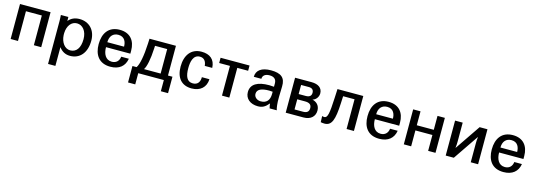

<svg xmlns="http://www.w3.org/2000/svg" viewBox="9 -1482 7377 2651"><g transform="rotate(15 3698.0 -157.0)"><path d="M178 0V-425H405V0H510V-500H73V0Z M766 -272C770 -376 825 -446 904 -446C984 -446 1046 -373 1046 -258C1046 -130 993 -61 906 -61C830 -61 771 -138 766 -242ZM766 -69C807 -14 859 13 924 13C1062 13 1155 -91 1155 -265C1155 -417 1060 -513 923 -513C858 -513 805 -491 765 -443C765 -463 765 -488 764 -500H657C659 -470 661 -444 661 -414V199H766Z M1265 -247C1265 -98 1334 14 1500 14C1627 14 1703 -51 1720 -159H1611C1605 -101 1568 -58 1502 -58C1411 -58 1374 -140 1374 -232H1722V-275C1722 -416 1647 -513 1498 -513C1340 -513 1265 -403 1265 -247ZM1374 -303C1374 -391 1422 -441 1496 -441C1588 -441 1613 -366 1613 -303Z M1959 -75C1990 -118 2014 -232 2021 -386L2023 -425H2197V-75ZM1794 160H1897V0H2263V160H2366V-75H2302V-500H1924L1921 -429C1913 -251 1887 -121 1853 -75H1794Z M2438 -241C2438 -78 2519 13 2661 13C2786 13 2864 -58 2868 -174H2760C2760 -103 2727 -59 2660 -59C2575 -59 2546 -132 2546 -247C2546 -335 2565 -441 2662 -441C2726 -441 2753 -394 2758 -335H2865C2860 -456 2784 -513 2667 -513C2516 -513 2438 -401 2438 -241Z M3094 0H3199V-425H3354V-500H2940V-425H3094Z M3756 -202C3756 -111 3713 -62 3630 -62C3576 -62 3534 -98 3534 -144C3534 -210 3599 -236 3706 -236C3725 -236 3738 -235 3756 -233ZM3426 -140C3426 -48 3499 14 3609 14C3672 14 3712 -7 3763 -68C3765 -47 3767 -29 3775 0H3877C3867 -30 3857 -91 3859 -189L3863 -337C3867 -462 3803 -513 3659 -513C3526 -513 3451 -459 3451 -365H3559C3559 -413 3596 -441 3657 -441C3722 -441 3756 -410 3756 -352V-304C3735 -306 3711 -308 3689 -308C3522 -309 3426 -254 3426 -140Z M4222 -220C4283 -220 4316 -199 4316 -147C4316 -97 4286 -75 4234 -75H4111V-220ZM4222 -425C4267 -425 4292 -403 4292 -361C4292 -318 4266 -295 4213 -295H4111V-425ZM4259 0C4362 0 4421 -58 4421 -141C4421 -216 4372 -258 4315 -270C4362 -283 4397 -329 4397 -380C4397 -458 4337 -500 4240 -500H4005V0Z M4503 -84 4506 1C4518 4 4537 7 4561 7C4664 7 4696 -87 4707 -320L4712 -425H4875V0H4980V-500H4611L4605 -372C4595 -147 4581 -80 4535 -80C4525 -80 4509 -83 4504 -86Z M5108 -247C5108 -98 5177 14 5343 14C5470 14 5546 -51 5563 -159H5454C5448 -101 5411 -58 5345 -58C5254 -58 5217 -140 5217 -232H5565V-275C5565 -416 5490 -513 5341 -513C5183 -513 5108 -403 5108 -247ZM5217 -303C5217 -391 5265 -441 5339 -441C5431 -441 5456 -366 5456 -303Z M5693 0H5798V-227H6041V0H6146V-500H6041V-301H5798V-500H5693Z M6292 0H6408L6653 -360H6656C6651 -324 6650 -303 6650 -266V0H6755V-500H6643L6398 -140H6395C6400 -177 6401 -197 6401 -233V-500H6292Z M6884 -247C6884 -98 6953 14 7119 14C7246 14 7322 -51 7339 -159H7230C7224 -101 7187 -58 7121 -58C7030 -58 6993 -140 6993 -232H7341V-275C7341 -416 7266 -513 7117 -513C6959 -513 6884 -403 6884 -247ZM6993 -303C6993 -391 7041 -441 7115 -441C7207 -441 7232 -366 7232 -303Z"/></g></svg>

Font: Perun Medium
Style: Regular
Weight: 500
Foundry: Copyright (c) Stefan Peev, Context Ltd, 2016
Version: Version 1.089